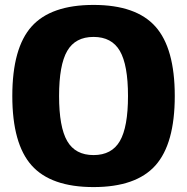

<svg xmlns="http://www.w3.org/2000/svg" viewBox="-20 -740 760 780"><path d="M30 -350Q30 -545 108.5 -632.5Q187 -720 360 -720Q533 -720 611.5 -632Q690 -544 690 -350Q690 -156 611.5 -68Q533 20 360 20Q187 20 108.5 -68Q30 -156 30 -350ZM253 -167Q286 -110 360 -110Q434 -110 467 -167Q500 -224 500 -350Q500 -476 467 -533Q434 -590 360 -590Q286 -590 253 -533Q220 -476 220 -350Q220 -224 253 -167Z"/></svg>

Font: Fivo Sans Modern Heavy
Style: Regular
Weight: 900
Designer: Alexander Slobzheninov
Foundry: Alexander Slobzheninov
Version: 1.0